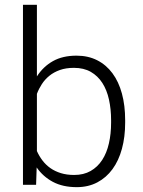

<svg xmlns="http://www.w3.org/2000/svg" viewBox="-20 -770 594 800"><path d="M501.5 -258.8Q501.5 -199.2 488 -149.9Q474.6 -100.6 448.7 -65.2Q422.9 -29.8 385.3 -10Q347.7 9.8 299.8 9.8Q241.7 9.8 200.4 -12.2Q159.2 -34.2 132.8 -72.3L130.4 0H75.7V-750H133.8V-451.7Q160.2 -492.7 200.7 -515.4Q241.2 -538.1 298.8 -538.1Q347.2 -538.1 384.8 -519Q422.4 -500 448.5 -464.8Q474.6 -429.7 488 -380.1Q501.5 -330.6 501.5 -269ZM442.9 -269Q442.9 -314.9 434.1 -355Q425.3 -395 406.5 -424.3Q387.7 -453.6 358.4 -470.5Q329.1 -487.3 288.1 -487.3Q254.9 -487.3 229.5 -478.3Q204.1 -469.2 185.5 -454.1Q167 -439 154.3 -419.4Q141.6 -399.9 133.8 -378.9V-140.6Q143.1 -119.6 157 -101.3Q170.9 -83 189.9 -69.6Q209 -56.2 233.6 -48.6Q258.3 -41 289.1 -41Q328.6 -41 357.7 -57.6Q386.7 -74.2 405.8 -103.5Q424.8 -132.8 433.8 -172.6Q442.9 -212.4 442.9 -258.8Z"/></svg>

Font: Melbourne
Style: Light
Weight: 300
Designer: Google
Version: Version 2.000980; 2014